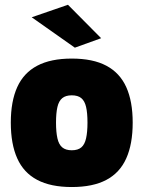

<svg xmlns="http://www.w3.org/2000/svg" viewBox="-20 -756 590 789"><path d="M274.9 12.6Q188.4 12.6 132.9 -16.8Q77.3 -46.1 50.9 -105.1Q24.4 -164 24.4 -252.1Q24.4 -339.6 50.9 -398.1Q77.3 -456.5 132.9 -485.9Q188.4 -515.3 274.9 -515.3Q361.9 -515.3 417.1 -485.9Q472.4 -456.5 498.8 -398.1Q525.3 -339.6 525.3 -252.1Q525.3 -164 498.8 -105.1Q472.4 -46.1 417.1 -16.8Q361.9 12.6 274.9 12.6ZM274.9 -138.5Q300.2 -138.5 314.1 -150.3Q328 -162 333.7 -187.5Q339.5 -213 339.5 -252.1Q339.5 -292.3 333.7 -316.7Q328 -341.2 314.1 -352.7Q300.2 -364.3 274.9 -364.3Q250 -364.3 235.9 -352.7Q221.7 -341.2 216 -316.5Q210.2 -291.7 210.2 -252.1Q210.2 -213 216 -187.5Q221.7 -162 235.9 -150.3Q250 -138.5 274.9 -138.5ZM287.6 -560.1 110.3 -685 259.3 -736.4 395.6 -599Z"/></svg>

Font: Titillium Web SemiBold
Style: Regular
Weight: 600
Designer: Mohamed Gaber, Accademia di Belle Arti di Urbino
Foundry: Kief Type Foundry, Accademia di Belle Arti di Urbino
Version: Version 3.000; ttfautohint (v1.8.4)